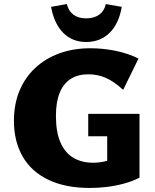

<svg xmlns="http://www.w3.org/2000/svg" viewBox="-20 -914 769 951"><path d="M426 17Q303 17 218.5 -24Q134 -65 91.5 -140Q49 -215 49 -315Q49 -397 76 -463Q103 -529 153.5 -576.5Q204 -624 273.5 -649.5Q343 -675 428 -675Q489 -675 551.5 -662.5Q614 -650 666 -624L590 -469Q543 -512 502.5 -529Q462 -546 418 -546Q366 -546 330 -523Q294 -500 275.5 -454Q257 -408 257 -340Q257 -261 279 -209.5Q301 -158 342.5 -133Q384 -108 441 -108Q476 -108 507 -116.5Q538 -125 562 -140L511 -83V-239H417V-350H671V-34Q636 -16 593.5 -4.5Q551 7 508 12Q465 17 426 17ZM407 -706Q338 -706 293 -751.5Q248 -797 233 -880L311 -894Q319 -860 343.5 -841.5Q368 -823 407 -823Q446 -823 471.5 -841.5Q497 -860 504 -894L583 -880Q569 -797 523 -751.5Q477 -706 407 -706Z"/></svg>

Font: Ysabeau SC Black
Style: Regular
Weight: 900
Designer: Christian Thalmann (Catharsis Fonts)
Version: Version 2.001;gftools[0.9.30]; featfreeze: smcp